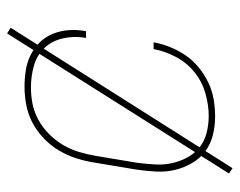

<svg xmlns="http://www.w3.org/2000/svg" viewBox="-87 -530 674 540"><g transform="rotate(-90 250.0 -260.0)"><path d="M192 8Q165 8 139.5 1.5Q114 -5 94 -20Q74 -35 61 -57.5Q48 -80 42 -105.5Q36 -131 37.5 -158.5Q39 -186 43 -213L63 -333Q67 -358 75 -383Q83 -408 97 -431.5Q111 -455 131 -474Q151 -493 174.5 -505.5Q198 -518 224 -523Q250 -528 276 -528Q299 -528 322 -524.5Q345 -521 365 -511Q385 -501 400.5 -485.5Q416 -470 424.5 -449.5Q433 -429 435 -406Q437 -383 433 -359L432 -355H413L414 -359Q419 -390 412 -420.5Q405 -451 385 -472Q365 -493 335.5 -501.5Q306 -510 274 -510Q251 -510 228 -505.5Q205 -501 183 -489Q161 -477 143 -459Q125 -441 112.5 -420Q100 -399 93 -376Q86 -353 82 -330L62 -210Q59 -186 57.5 -161.5Q56 -137 61 -114Q66 -91 77 -70.5Q88 -50 105.5 -36Q123 -22 146 -16Q169 -10 194 -10Q225 -10 258 -19.5Q291 -29 317.5 -50.5Q344 -72 360 -102.5Q376 -133 382 -165H401Q397 -142 387.5 -118.5Q378 -95 364 -74.5Q350 -54 329.5 -37.5Q309 -21 286.5 -10.5Q264 0 240 4Q216 8 192 8ZM47 57 32 47 426 -577 442 -567Z"/></g></svg>

Font: Iosevka Term Curly Th Obl
Style: Regular
Weight: 100
Italic angle: -9°
Designer: Belleve Invis
Foundry: Belleve Invis
Version: Version 32.3.0